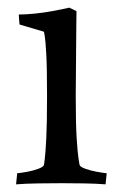

<svg xmlns="http://www.w3.org/2000/svg" viewBox="-20 -479 315 502"><path d="M161 -459 180 -450Q180 -437 179.5 -410Q179 -383 179 -350.5Q179 -318 178.5 -285.5Q178 -253 178 -229Q178 -156 180.5 -117Q183 -78 185.5 -63Q188 -48 188 -48Q189 -43 202.5 -38Q216 -33 232.5 -30Q249 -27 259 -26L256 3Q232 1 199.5 0.5Q167 0 141 0Q116 0 81 0.5Q46 1 22 3L25 -26Q36 -27 52 -30Q68 -33 81 -38Q94 -43 95 -48Q95 -48 97 -63Q99 -78 101 -117Q103 -156 103 -229Q103 -302 101 -337.5Q99 -373 97 -384.5Q95 -396 95 -396L31 -415L29 -441Q47 -441 71.5 -443.5Q96 -446 120 -450.5Q144 -455 161 -459Z"/></svg>

Font: Average
Style: Regular
Weight: 400
Designer: Eduardo Tunni
Foundry: Eduardo Rodriguez Tunni
Version: Version 1.003; ttfautohint (v1.8.4.7-5d5b)